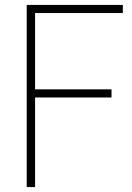

<svg xmlns="http://www.w3.org/2000/svg" viewBox="-20 -760 536 780"><path d="M88.5 0V-740H479V-707H122.5V-397H433V-364H122.5V0Z"/></svg>

Font: Encode Sans SemiCondensed SemiCondensed Thin
Style: Regular
Weight: 100
Width: 4
Designer: Multiple Designers
Foundry: Impallari Type
Version: Version 3.000; ttfautohint (v1.8.3) -l 8 -r 50 -G 200 -x 14 